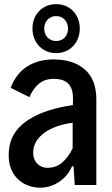

<svg xmlns="http://www.w3.org/2000/svg" viewBox="-20 -874 530 907"><path d="M435.1 -404.3V0H333L327.6 -88.4H320.3Q306.2 -55.2 281.5 -32.5Q256.8 -9.8 228 1.5Q199.2 12.7 171.9 12.7Q127.4 12.7 93 -6.6Q58.6 -25.9 39.8 -60.3Q21 -94.7 21 -137.7Q21 -197.8 45.7 -239.3Q70.3 -280.8 119.6 -311.5Q158.2 -335.4 210.7 -352.3Q263.2 -369.1 324.2 -377.4L324.7 -397Q327.1 -451.2 304.9 -476.3Q282.7 -501.5 234.9 -501.5Q192.4 -501.5 164.6 -479Q136.7 -456.5 119.1 -415L30.3 -459Q55.7 -526.4 108.2 -559.8Q160.6 -593.3 233.4 -593.3Q326.2 -593.3 380.6 -545.9Q435.1 -498.5 435.1 -404.3ZM323.2 -173.3V-293.9Q285.2 -289.6 250.7 -277.6Q216.3 -265.6 190.9 -247.6Q136.7 -208.5 136.7 -152.8Q136.7 -130.4 146.5 -113.5Q156.2 -96.7 172.9 -88.4Q189.5 -80.1 209 -81.5Q247.6 -82.5 275.6 -107.9Q303.7 -133.3 323.2 -173.3ZM133.3 -739.7Q133.3 -772.5 147.7 -798.6Q162.1 -824.7 187.5 -839.6Q212.9 -854.5 245.1 -854.5Q277.3 -854.5 302.7 -839.6Q328.1 -824.7 342.5 -798.6Q356.9 -772.5 356.9 -739.7Q356.9 -706.5 342.5 -679.9Q328.1 -653.3 302.7 -638.2Q277.3 -623 245.1 -623Q212.9 -623 187.5 -638.2Q162.1 -653.3 147.7 -679.9Q133.3 -706.5 133.3 -739.7ZM301.3 -738.8Q301.3 -764.6 285.6 -781.2Q270 -797.9 245.1 -797.9Q220.7 -797.9 204.8 -781.2Q189 -764.6 189 -738.8Q189 -713.4 204.8 -696.8Q220.7 -680.2 245.1 -680.2Q270 -680.2 285.6 -696.5Q301.3 -712.9 301.3 -738.8Z"/></svg>

Font: Decalotype Medium
Style: Regular
Weight: 500
Designer: Alfredo Marco Pradil
Foundry: Alfredo Marco Pradil
Version: Version 1.0